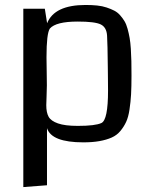

<svg xmlns="http://www.w3.org/2000/svg" viewBox="-20 -571 615 780"><path d="M514.2 -264.2Q514.2 -219.2 512.5 -188Q510.7 -156.7 506.1 -126Q501.5 -95.2 492.4 -75.7Q483.4 -56.2 469 -38.8Q454.6 -21.5 433.6 -12.2Q412.6 -2.9 384.3 2.2Q356 7.3 318.4 7.3Q189.5 7.3 170.9 -50.3V181.6L74.7 189V-535.6H162.1L171.4 -476.6Q201.2 -550.8 327.6 -550.8Q353.5 -550.8 374.8 -548.6Q396 -546.4 413.3 -540.5Q430.7 -534.7 444.1 -527.8Q457.5 -521 468 -509Q478.5 -497.1 485.8 -484.9Q493.2 -472.7 498.3 -453.9Q503.4 -435.1 506.6 -417Q509.8 -398.9 511.5 -372.8Q513.2 -346.7 513.7 -322.5Q514.2 -298.3 514.2 -264.2ZM418 -295.9Q417 -394 415 -425.8Q413.1 -460 389.4 -471.7Q365.7 -483.4 295.9 -483.4Q207.5 -483.4 182.6 -455.1Q168.9 -435.1 168.9 -338.4Q168.9 -318.8 169.7 -280.3Q170.4 -241.7 170.4 -224.6Q170.4 -207.5 169.2 -180.7Q168 -153.8 168 -143.6Q168 -113.8 177.5 -96.7Q187 -79.6 215.6 -69.6Q244.1 -59.6 295.9 -59.6Q367.2 -59.6 392.1 -71.3Q418.9 -84 418.9 -202.6Q418.9 -220.7 418.5 -252.4Q418 -284.2 418 -295.9Z"/></svg>

Font: Coda
Style: Regular
Weight: 400
Designer: vernon adams
Foundry: vernon adams
Version: Version 2.001; ttfautohint (v0.8) -r 50 -G 200 -x